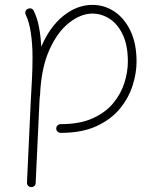

<svg xmlns="http://www.w3.org/2000/svg" viewBox="-20 -526 644 775"><path d="M207 -7.3Q207 -15.1 212.4 -20Q217.8 -24.9 225.1 -24.9Q302.2 -24.9 354.5 -48.6Q406.7 -72.3 437.7 -110.4Q468.8 -148.4 482.4 -192.4Q496.1 -236.3 496.1 -277.3Q496.1 -343.3 475.6 -386.2Q455.1 -429.2 422.4 -450.2Q389.6 -471.2 353 -471.2Q306.6 -471.2 259.3 -434.3Q211.9 -397.5 179 -324Q146 -250.5 141.6 -141.1Q141.6 -138.2 140.6 -135.3Q140.1 -127.4 139.6 -122.6L124 212.4Q124 219.7 118.7 224.6Q113.3 229.5 105.5 229Q98.1 229 93.3 223.6Q88.4 218.3 88.9 210.4L104.5 -124.5Q107.4 -171.9 109.4 -214.4Q111.3 -256.8 111.3 -294.4Q111.3 -346.2 104.7 -391.8Q98.1 -437.5 84 -466.3Q80.6 -473.1 83 -480.2Q85.4 -487.3 92.3 -490.2Q99.1 -493.7 106.2 -491.5Q113.3 -489.3 116.2 -482.4Q130.4 -453.6 137.5 -416.3Q144.5 -378.9 146.5 -337.4Q181.2 -418.5 236.3 -462.4Q291.5 -506.3 353 -506.3Q401.9 -506.3 442.4 -479Q482.9 -451.7 507.1 -400.6Q531.2 -349.6 531.2 -277.3Q531.2 -231.4 515.4 -181.2Q499.5 -130.9 463.9 -87.4Q428.2 -43.9 369.6 -16.8Q311 10.3 225.1 10.3Q217.8 10.3 212.4 5.1Q207 0 207 -7.3Z"/></svg>

Font: Mikhak-DS1-FD ExtraLight
Style: Regular
Weight: 200
Designer: Amin Abedi
Version: Version 3.2